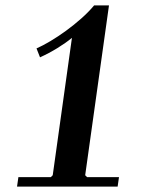

<svg xmlns="http://www.w3.org/2000/svg" viewBox="-20 -690 540 710"><path d="M175 -42 246 -550Q223 -531 192 -512Q161 -493 128 -478L115 -511Q138 -521 166.5 -538Q195 -555 224.5 -576.5Q254 -598 281 -622Q308 -646 328 -670H383L295 -42ZM43 0 48 -35H168L175 -42H295L302 -35H420L415 0Z"/></svg>

Font: Brygada 1918 SemiBold
Style: Italic
Weight: 600
Italic angle: -8°
Designer: Mateusz Machalski | Borys Kosmynka | Przemek Hoffer
Foundry: NIEPODLEGLA 2018
Version: Version 3.006